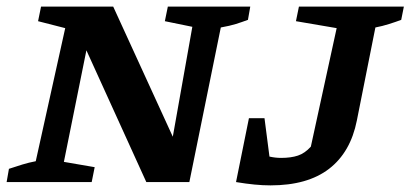

<svg xmlns="http://www.w3.org/2000/svg" viewBox="-27 -550 1240 580"><path d="M480 -530H729L722 -490Q703 -483 685.5 -477.5Q668 -472 640 -467L545 0H415L234 -398L166 -61L259 -45L250 0H-7L0 -40Q21 -47 40.5 -53Q60 -59 81 -63L170 -465L88 -486L97 -530H315L495 -137L554 -469L471 -486ZM686 0 725 -193H772L787 -77Q805 -73 822 -73Q852 -73 873 -80Q894 -87 912 -107L990 -465L867 -486L876 -530H1193L1185 -490Q1169 -484 1148.5 -477.5Q1128 -471 1107 -467L1051 -186Q1032 -90 967 -40Q902 10 790 10Q767 10 741.5 7.5Q716 5 686 0Z"/></svg>

Font: Piazzolla SC SemiBold
Style: Italic
Weight: 600
Italic angle: -11.3°
Designer: Juan Pablo del Peral
Foundry: Huerta Tipografica
Version: Version 1.330